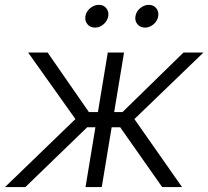

<svg xmlns="http://www.w3.org/2000/svg" viewBox="-35 -759 845 779"><path d="M-14.6 0 271 -275.9 79.1 -545.9H158.2L325.7 -304.2H362.3L402.3 -545.9H468.3L428.2 -304.2H461.9L709.5 -545.9H790.5L510.3 -275.9L703.6 0H623L452.6 -242.7H418L377.9 0H312L352.1 -242.7H318.8L67.9 0ZM553.2 -647Q534.2 -647 522.7 -660.6Q511.2 -674.3 514.6 -693.4Q517.6 -712.4 533.7 -725.8Q549.8 -739.3 568.8 -739.3Q587.9 -739.3 598.9 -725.8Q609.9 -712.4 606.9 -693.4Q604 -674.3 588.1 -660.6Q572.3 -647 553.2 -647ZM350.1 -647Q331.1 -647 319.8 -660.6Q308.6 -674.3 311.5 -693.4Q314.9 -712.4 330.8 -725.8Q346.7 -739.3 366.2 -739.3Q385.3 -739.3 396.2 -725.8Q407.2 -712.4 404.3 -693.4Q400.9 -674.3 385.3 -660.6Q369.6 -647 350.1 -647Z"/></svg>

Font: Inter Light
Style: Italic
Weight: 300
Italic angle: -9.3988°
Designer: Rasmus Andersson
Foundry: rsms
Version: Version 4.001;git-66647c0bb